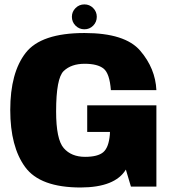

<svg xmlns="http://www.w3.org/2000/svg" viewBox="-20 -828 769 852"><path d="M338 4Q490.5 3.5 538.5 -75.5L561 0H674V-360.5H367V-242.5H468L467.5 -231Q462.5 -173 438 -152.5Q413.5 -132 357.5 -132Q296.5 -132 262.8 -170.8Q229 -209.5 229 -333.5Q229 -481 262.8 -513Q296.5 -545 355.5 -545Q413 -545 439.8 -523.5Q466.5 -502 472 -428H674Q669.5 -524.5 602.2 -603Q535 -681.5 355 -681.5Q162.5 -681.5 94 -593.5Q25.5 -505.5 25.5 -340Q25.5 -177 91.8 -86.5Q158 4 338 4ZM354.5 -698Q377.5 -698 393.5 -714.2Q409.5 -730.5 409.5 -753.5Q409.5 -776 393.5 -792.2Q377.5 -808.5 354.5 -808.5Q331.5 -808.5 315.2 -792.2Q299 -776 299 -753.5Q299 -730.5 315.2 -714.2Q331.5 -698 354.5 -698Z"/></svg>

Font: Anybody Thin ExtraBold
Style: Regular
Weight: 800
Version: Version 1.113;gftools[0.9.25]